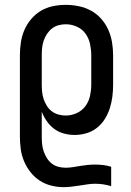

<svg xmlns="http://www.w3.org/2000/svg" viewBox="-20 -548 540 791"><path d="M242 223Q216 223 190.5 216.5Q165 210 143.5 196Q122 182 105.5 161Q89 140 79 116Q69 92 65.5 66.5Q62 41 62 15V-320Q62 -347 66 -373.5Q70 -400 80.5 -424.5Q91 -449 108.5 -469.5Q126 -490 148.5 -503.5Q171 -517 197.5 -522.5Q224 -528 251 -528Q278 -528 304.5 -522.5Q331 -517 355 -504Q379 -491 397 -470.5Q415 -450 426 -425.5Q437 -401 441.5 -374Q446 -347 446 -320V-200Q446 -175 443 -150.5Q440 -126 432.5 -102.5Q425 -79 412 -58Q399 -37 379.5 -21.5Q360 -6 336 1Q312 8 287 8Q265 8 243 2Q221 -4 203.5 -17Q186 -30 173 -48.5Q160 -67 152 -88V15Q152 30 153.5 45.5Q155 61 160 75.5Q165 90 173 103Q181 116 193 125.5Q205 135 220 139Q235 143 250 143Q265 143 280.5 140.5Q296 138 311 135.5Q326 133 341.5 131.5Q357 130 373 130Q389 130 405.5 132Q422 134 438 139V219Q422 214 405.5 211.5Q389 209 373 209Q356 209 340 211.5Q324 214 307.5 216.5Q291 219 274.5 221Q258 223 242 223ZM251 -72Q274 -72 296 -82Q318 -92 332 -111Q346 -130 351 -153.5Q356 -177 356 -200V-320Q356 -343 351 -366.5Q346 -390 332.5 -409Q319 -428 297 -438Q275 -448 251 -448Q236 -448 221 -444Q206 -440 194 -430.5Q182 -421 173.5 -408Q165 -395 160 -380.5Q155 -366 153.5 -350.5Q152 -335 152 -320V-200Q152 -185 153.5 -169.5Q155 -154 160 -139.5Q165 -125 173 -112Q181 -99 193.5 -89.5Q206 -80 221 -76Q236 -72 251 -72Z"/></svg>

Font: Iosevka SS18 Medium
Style: Regular
Weight: 500
Monospace: yes
Designer: Belleve Invis
Foundry: Belleve Invis
Version: Version 25.1.1; ttfautohint (v1.8.4)